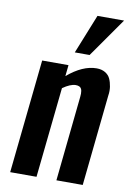

<svg xmlns="http://www.w3.org/2000/svg" viewBox="-93 -904 656 961"><g transform="rotate(10 235.0 -423.0)"><path d="M242.7 -646.5 322.8 -846.2H458L317.9 -646.5ZM28.3 0 88.9 -578.1H222.7L216.8 -521.5Q293.9 -586.9 364.7 -586.9Q390.1 -586.9 408.2 -576.2Q426.3 -565.4 434.3 -547.9Q442.4 -530.3 445.8 -507.8Q447.3 -497.6 447.3 -486.8Q447.3 -474.6 445.3 -462.9L397 0H263.2L308.1 -432.1Q309.1 -440.9 309.1 -448.2Q309.1 -463.9 304.7 -472.7Q298.3 -486.3 275.4 -486.3Q248.5 -485.8 210.4 -459L162.1 0Z"/></g></svg>

Font: Oswald
Style: Medium
Weight: 500
Designer: Vernon Adams
Foundry: Vernon Adams
Version: 3.0; ttfautohint (v0.94.23-7a4d-dirty) -l 8 -r 50 -G 150 -x 